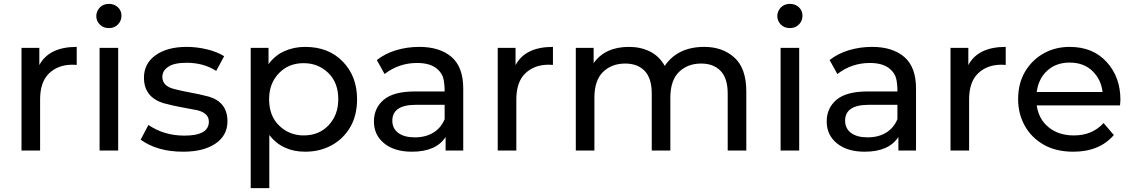

<svg xmlns="http://www.w3.org/2000/svg" viewBox="-20 -777 5845 991"><path d="M187 0H91V-530H183V-441Q233 -535 376 -535V-442L354 -443Q280 -443 233.5 -398.5Q187 -354 187 -264Z M590 0H494V-530H590ZM542 -632Q513 -632 495 -650.5Q477 -669 477 -694Q477 -719 495 -738Q513 -757 542 -757Q570 -757 588.5 -739.5Q607 -722 607 -696Q607 -670 589 -651Q571 -632 542 -632Z M925 6Q792 6 706 -56L746 -132Q827 -77 932 -77Q1058 -77 1058 -149Q1058 -193 999 -208L935 -220Q872 -231 822 -245Q723 -277 723 -376Q723 -449 783 -492Q843 -535 944 -535Q995 -535 1047.5 -522.5Q1100 -510 1137 -487L1096 -411Q1031 -453 943 -453Q879 -453 848.5 -432.5Q818 -412 818 -380Q818 -332 881 -317Q908 -310 949 -302Q1011 -291 1059 -278Q1154 -249 1154 -151Q1154 -78 1092.5 -36Q1031 6 925 6Z M1370 194H1274V-530H1366V-446Q1400 -492 1449 -513.5Q1498 -535 1555 -535Q1676 -535 1749.5 -459Q1823 -383 1823 -265Q1823 -181 1787.5 -120.5Q1752 -60 1691.5 -27Q1631 6 1555 6Q1437 6 1370 -80ZM1547 -78Q1627 -78 1676.5 -131Q1726 -184 1726 -265Q1726 -351 1674 -401Q1622 -451 1547 -451Q1469 -451 1419 -398.5Q1369 -346 1369 -265Q1369 -178 1421.5 -128Q1474 -78 1547 -78Z M2106 6Q2016 6 1963 -37Q1910 -80 1910 -150Q1910 -219 1960.5 -262Q2011 -305 2123 -305H2275Q2275 -345 2268.5 -371.5Q2262 -398 2239 -419Q2203 -452 2133 -452Q2039 -452 1965 -395L1925 -467Q1968 -501 2025 -518Q2082 -535 2144 -535Q2250 -535 2310.5 -483Q2371 -431 2371 -320V0H2280V-70Q2231 6 2106 6ZM2122 -68Q2176 -68 2216 -92Q2256 -116 2275 -162V-236H2127Q2005 -236 2005 -154Q2005 -114 2035.5 -91Q2066 -68 2122 -68Z M2645 0H2549V-530H2641V-441Q2691 -535 2834 -535V-442L2812 -443Q2738 -443 2691.5 -398.5Q2645 -354 2645 -264Z M3832 0H3736V-294Q3736 -373 3699.5 -411Q3663 -449 3599 -449Q3529 -449 3484.5 -405.5Q3440 -362 3440 -273V0H3344V-294Q3344 -373 3307.5 -411Q3271 -449 3207 -449Q3137 -449 3092.5 -405.5Q3048 -362 3048 -273V0H2952V-530H3044V-451Q3103 -535 3227 -535Q3287 -535 3335 -511Q3383 -487 3411 -437Q3478 -535 3615 -535Q3710 -535 3771 -479.5Q3832 -424 3832 -305Z M4105 0H4009V-530H4105ZM4057 -632Q4028 -632 4010 -650.5Q3992 -669 3992 -694Q3992 -719 4010 -738Q4028 -757 4057 -757Q4085 -757 4103.5 -739.5Q4122 -722 4122 -696Q4122 -670 4104 -651Q4086 -632 4057 -632Z M4443 6Q4353 6 4300 -37Q4247 -80 4247 -150Q4247 -219 4297.5 -262Q4348 -305 4460 -305H4612Q4612 -345 4605.5 -371.5Q4599 -398 4576 -419Q4540 -452 4470 -452Q4376 -452 4302 -395L4262 -467Q4305 -501 4362 -518Q4419 -535 4481 -535Q4587 -535 4647.5 -483Q4708 -431 4708 -320V0H4617V-70Q4568 6 4443 6ZM4459 -68Q4513 -68 4553 -92Q4593 -116 4612 -162V-236H4464Q4342 -236 4342 -154Q4342 -114 4372.5 -91Q4403 -68 4459 -68Z M4982 0H4886V-530H4978V-441Q5028 -535 5171 -535V-442L5149 -443Q5075 -443 5028.5 -398.5Q4982 -354 4982 -264Z M5520 6Q5430 6 5366.5 -30.5Q5303 -67 5269 -128.5Q5235 -190 5235 -265Q5235 -347 5271 -407.5Q5307 -468 5367 -501.5Q5427 -535 5501 -535Q5621 -535 5692 -457Q5763 -379 5763 -262L5761 -233H5331Q5341 -162 5392.5 -120Q5444 -78 5523 -78Q5618 -78 5676 -142L5729 -80Q5655 6 5520 6ZM5671 -302Q5663 -368 5618 -411Q5573 -454 5501 -454Q5431 -454 5385.5 -412.5Q5340 -371 5331 -302Z"/></svg>

Font: Argentum Novus
Style: Regular
Weight: 400
Designer: Julieta Ulanovsky
Foundry: Julieta Ulanovsky
Version: Version 7.20;July 27, 2021;FontCreator 13.0.0.2683 64-bit